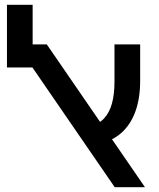

<svg xmlns="http://www.w3.org/2000/svg" viewBox="-20 -780 662 800"><path d="M458 0 49 -595H175L584 0ZM9 -499V-595H154V-499ZM9 -536V-760H116V-536ZM393 -181 357 -255Q392 -263 414 -287Q436 -311 446.5 -349Q457 -387 457 -439V-595H564V-443Q564 -371 544.5 -316.5Q525 -262 487 -227.5Q449 -193 393 -181Z"/></svg>

Font: Noto Sans Hebrew Medium
Style: Regular
Weight: 500
Designer: Monotype Design Team
Foundry: Monotype Imaging Inc.
Version: Version 2.003